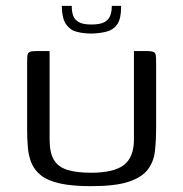

<svg xmlns="http://www.w3.org/2000/svg" viewBox="-20 -635 628 658"><path d="M515 -197Q515 -154 511 -117.5Q507 -81 486.5 -54Q466 -27 420.5 -12Q375 3 292 3Q226 3 184.5 -6.5Q143 -16 120.5 -34Q98 -52 88 -76Q78 -100 75.5 -129.5Q73 -159 73 -191V-420Q73 -436 74 -445Q75 -454 82 -457Q89 -460 103 -460H150V-157Q150 -112 164.5 -87.5Q179 -63 210.5 -53Q242 -43 292 -43Q370 -43 404.5 -69.5Q439 -96 439 -157V-460H484Q499 -460 506 -457Q513 -454 514 -445Q515 -436 515 -420ZM295 -520Q266 -520 243 -526Q220 -532 206.5 -551.5Q193 -571 192 -609V-615H226V-610Q226 -596 230.5 -582Q235 -568 249.5 -559.5Q264 -551 293 -551Q324 -551 338.5 -559.5Q353 -568 358 -582Q363 -596 363 -610V-615H395V-610Q395 -571 382 -552Q369 -533 346.5 -527Q324 -521 295 -520Z"/></svg>

Font: Genos
Style: Regular
Weight: 400
Designer: Robert E. Leuschke
Foundry: Robert E. Leuschke
Version: Version 1.010